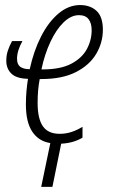

<svg xmlns="http://www.w3.org/2000/svg" viewBox="-20 -560 452 760"><path d="M143.1 179.7 179.2 6.3Q132.8 -1 107.7 -38.8Q82.5 -76.7 82.5 -146.5Q82.5 -173.3 84.7 -198.7Q86.9 -224.1 90.8 -248Q45.4 -249 25.1 -268.6Q4.9 -288.1 4.9 -319.8Q4.9 -340.8 11 -359.4Q17.1 -377.9 27.8 -397.5H68.8Q47.4 -358.9 47.4 -327.6Q47.4 -304.7 60.5 -295.4Q73.7 -286.1 97.7 -286.1Q113.3 -358.4 142.6 -415.8Q171.9 -473.1 211.7 -506.6Q251.5 -540 296.9 -540Q337.4 -540 362.3 -516.8Q387.2 -493.7 387.2 -442.4Q387.2 -391.1 360.6 -346.4Q334 -301.8 280 -274.4Q226.1 -247.1 143.6 -247.1H137.2Q128.9 -205.1 128.9 -152.8Q128.9 -90.3 149.7 -60.3Q170.4 -30.3 216.3 -30.3Q240.7 -30.3 262.9 -37.6Q285.2 -44.9 306.6 -58.1V-15.1Q290.5 -5.4 269.5 1Q248.5 7.3 222.2 8.8L187.5 179.7ZM144 -285.2H148.4Q218.8 -285.2 261.5 -307.4Q304.2 -329.6 323.5 -365.2Q342.8 -400.9 342.8 -440.4Q342.8 -468.3 330.6 -484.1Q318.4 -500 292.5 -500Q261.2 -500 231.9 -471.7Q202.6 -443.4 179.7 -394.5Q156.7 -345.7 144 -285.2Z"/></svg>

Font: Open Sans Condensed Light
Style: Italic
Weight: 300
Width: 3
Italic angle: -12°
Designer: Monotype Design Team
Foundry: Monotype Imaging Inc.
Version: Version 3.000; ttfautohint (v1.8.4)